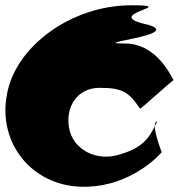

<svg xmlns="http://www.w3.org/2000/svg" viewBox="-60 -680 678 728"><path d="M598 -376C581 -407 527 -515 414 -515C264 -515 645 -547 498 -587C315 -627 632 -660 438 -660C208 -660 -4 -501 -34 -320C-68 -139 59 23 248 28C408 33 521 -65 553 -103C553 -103 508 -219 536 -219C514 -181 502 -125 396 -95C306 -65 217 -113 202 -194C187 -275 233 -347 318 -347C408 -347 429 -329 471 -268C470 -263 594 -376 598 -376Z"/></svg>

Font: PlasticEraser
Style: It
Weight: 400
Foundry: Cannot Into Space Fonts
Version: Version 0.43